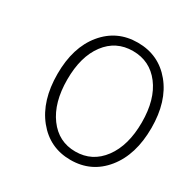

<svg xmlns="http://www.w3.org/2000/svg" viewBox="-167 -900 1061 1071"><g transform="rotate(30 363.0 -364.5)"><path d="M422 13Q288 13 204 -91Q120 -195 120 -367Q120 -538 204 -640Q288 -742 422 -742Q557 -742 641 -640Q725 -538 725 -367Q725 -195 641 -91Q557 13 422 13ZM422 -41Q531 -41 597 -130Q663 -219 663 -367Q663 -515 597 -601.5Q531 -688 422 -688Q313 -688 248 -601.5Q183 -515 183 -367Q183 -219 248.5 -130Q314 -41 422 -41Z"/></g></svg>

Font: NotoSansHansLight
Style: Regular
Weight: 300
Designer: Ryoko NISHIZUKA  (kana & ideographs); Paul D. Hunt (Latin, Greek & Cyrillic); Wenlong ZHANG  (bopomofo); Sandoll Communi
Foundry: Adobe Systems Incorporated
Version: Version 1.00;December 8, 2021;FontCreator 13.0.0.2675 64-bit